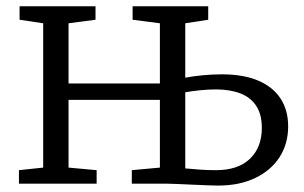

<svg xmlns="http://www.w3.org/2000/svg" viewBox="-20 -572 948 598"><path d="M659 6Q644.5 6 622.2 5Q600 4 576 3Q552 2 531 1Q510 0 497 0H390.5V-42L478 -50V-261H193.5V-50L281 -42V0H39V-42L114.5 -50V-499.5L41 -510.5V-552.5H277.5V-510.5L193.5 -499.5V-312H478V-499.5L393 -510.5V-552.5H628.5V-510.5L557 -499.5V-330Q579.5 -334.5 610.5 -337.5Q641.5 -340.5 670.5 -340.5Q738.5 -340.5 784.5 -320.8Q830.5 -301 854 -264.8Q877.5 -228.5 877.5 -178.5Q877.5 -124.5 851 -83Q824.5 -41.5 775.2 -17.8Q726 6 659 6ZM652.5 -42Q722 -42 758.8 -77.8Q795.5 -113.5 795.5 -173.5Q795.5 -215.5 778.2 -242Q761 -268.5 728.8 -281Q696.5 -293.5 652.5 -293.5Q628.5 -293.5 602.2 -290.8Q576 -288 557 -284.5V-47.5Q576.5 -45.5 601.2 -43.8Q626 -42 652.5 -42Z"/></svg>

Font: Merriweather 24pt Light
Style: Regular
Weight: 300
Designer: Eben Sorkin
Foundry: Eben Sorkin
Version: Version 2.100